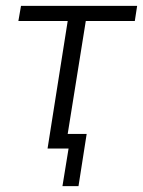

<svg xmlns="http://www.w3.org/2000/svg" viewBox="-20 -509 490 658"><path d="M194 129 215 0H143L212 -437H43L52 -489H450L442 -437H274L212 -50H277L249 129Z"/></svg>

Font: Nunito Sans 10pt SemiCondensed Light
Style: Italic
Weight: 300
Width: 4
Italic angle: -9°
Designer: Vernon Adams
Foundry: Vernon Adams
Version: Version 3.101;gftools[0.9.27]